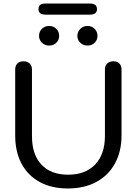

<svg xmlns="http://www.w3.org/2000/svg" viewBox="-20 -1057 775 1087"><path d="M66 -290V-663Q66 -685 78.5 -697.5Q91 -710 113 -710Q135 -710 148 -697.5Q161 -685 161 -663V-287Q161 -182 214.5 -125Q268 -68 366 -68Q464 -68 519 -126Q574 -184 574 -287V-663Q574 -685 587 -697.5Q600 -710 622 -710Q644 -710 656 -697.5Q668 -685 668 -663V-290Q668 -200 631 -132Q594 -64 525.5 -27Q457 10 364 10Q273 10 206 -26Q139 -62 102.5 -129.5Q66 -197 66 -290ZM201 -854Q201 -878 217.5 -894Q234 -910 259 -910Q283 -910 299 -893.5Q315 -877 315 -854Q315 -831 299 -815Q283 -799 259 -799Q234 -799 217.5 -815Q201 -831 201 -854ZM418 -854Q418 -877 434.5 -893.5Q451 -910 476 -910Q500 -910 516 -893.5Q532 -877 532 -854Q532 -831 516 -815Q500 -799 476 -799Q451 -799 434.5 -815Q418 -831 418 -854ZM198 -1005Q198 -1023 208.5 -1030Q219 -1037 239 -1037H488Q508 -1037 518.5 -1029.5Q529 -1022 529 -1005Q529 -974 488 -974H239Q198 -974 198 -1005Z"/></svg>

Font: Kodchasan Medium
Style: Regular
Weight: 500
Designer: Katatrad Aksorn Co.,Ltd.
Foundry: Cadson Demak Co.,Ltd.
Version: Version 1.000; ttfautohint (v1.6)